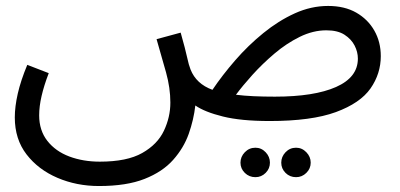

<svg xmlns="http://www.w3.org/2000/svg" viewBox="-20 -394 1346 646"><path d="M313 231.9Q237.8 231.9 173.3 204.3Q108.9 176.8 69.3 125.5Q29.8 74.2 29.8 1Q29.8 -35.2 39.8 -79.1Q49.8 -123 71.8 -175.8L144 -147.9Q127.9 -106 119.9 -71Q111.8 -36.1 111.8 -5.9Q111.8 44.9 139.4 80.1Q167 115.2 213.4 132.6Q259.8 149.9 315.9 149.9Q407.2 149.9 458.5 120.8Q509.8 91.8 531.5 45.9Q553.2 0 553.2 -48.8Q553.2 -98.1 538.6 -150.6Q523.9 -203.1 506.8 -262.2L587.9 -284.2Q604 -227.1 609.6 -200.9Q615.2 -174.8 621.1 -160.2Q640.1 -111.8 694.8 -91.8Q728 -141.1 771.5 -191.2Q814.9 -241.2 866 -282.7Q917 -324.2 971.9 -349.1Q1026.9 -374 1084 -374Q1139.2 -374 1178.5 -351.6Q1217.8 -329.1 1239.5 -291Q1261.2 -252.9 1261.2 -205.1Q1261.2 -146 1226.6 -96.4Q1191.9 -46.9 1109.9 -16.8Q1027.8 13.2 887.2 13.2Q791 13.2 730 -2Q668.9 -17.1 637.2 -39.1Q631.8 8.8 615 56.4Q598.1 104 562.5 144Q526.9 184.1 466.3 208Q405.8 231.9 313 231.9ZM1078.1 -292Q1033.2 -292 988.5 -270Q943.8 -248 903.3 -213.6Q862.8 -179.2 829.3 -142.1Q795.9 -105 773.9 -75.2Q800.8 -71.8 833.5 -70.3Q866.2 -68.8 904.8 -68.8Q1037.1 -68.8 1110.6 -101.3Q1184.1 -133.8 1184.1 -196.8Q1184.1 -219.2 1173.1 -240.7Q1162.1 -262.2 1139.2 -277.1Q1116.2 -292 1078.1 -292ZM976.1 202.1Q955.1 202.1 940.7 187.7Q926.3 173.3 926.3 153.3Q926.3 133.3 940.7 118.2Q955.1 103 976.1 103Q996.1 103 1010.7 118.2Q1025.4 133.3 1025.4 153.3Q1025.4 173.3 1010.7 187.7Q996.1 202.1 976.1 202.1ZM839.4 202.1Q818.4 202.1 803.7 187.7Q789.1 173.3 789.1 153.3Q789.1 133.3 803.7 118.2Q818.4 103 839.4 103Q859.4 103 873.8 118.2Q888.2 133.3 888.2 153.3Q888.2 173.3 873.8 187.7Q859.4 202.1 839.4 202.1Z"/></svg>

Font: Kurinto Seri
Style: Regular
Weight: 400
Designer: Kurinto was developed by Clint Goss from a range of fonts that are compatible with the SIL Open Font License Version 1.1
Foundry: Clinton F. Goss
Version: Version 2.196; July 25, 2020